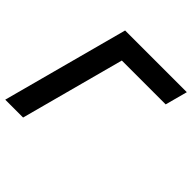

<svg xmlns="http://www.w3.org/2000/svg" viewBox="-212 -877 1034 1034"><g transform="rotate(45 305.5 -360.0)"><path d="M-26.5 0H109.5L268.4 -593H602.4L636.5 -720H166.5Z"/></g></svg>

Font: Manrope
Style: ExtraBoldItalic
Weight: 800
Italic angle: -15°
Designer: Mikhail Sharanda
Foundry: Mikhail Sharanda
Version: Version 4.502;hotconv 1.0.109;makeotfexe 2.5.65596